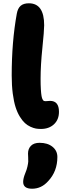

<svg xmlns="http://www.w3.org/2000/svg" viewBox="-20 -780 403 1178"><path d="M231 11.2Q214.8 11.2 200.4 8.8Q186 6.3 167.2 -2.2Q148.4 -10.7 133.1 -24.7Q117.7 -38.6 102.1 -63.7Q86.4 -88.9 75.7 -122.3Q64.9 -155.8 58.3 -205.8Q51.8 -255.9 51.8 -316.9Q51.8 -524.4 83 -695.8Q88.9 -729 106.7 -744.4Q124.5 -759.8 157.2 -759.8Q251 -759.8 251 -625Q251 -591.8 240 -485.6Q229 -379.4 229 -296.9Q229 -258.3 230.7 -231.7Q232.4 -205.1 234.9 -190.9Q237.3 -176.8 241.7 -169.4Q246.1 -162.1 249.5 -160.6Q252.9 -159.2 258.8 -159.2Q265.6 -159.2 274.7 -160.2Q283.7 -161.1 287.1 -161.1Q341.8 -161.1 341.8 -94.2Q341.8 -45.9 311 -17.3Q280.3 11.2 231 11.2ZM176.8 377.9Q122.1 377.9 122.1 335.9Q122.1 314.5 134.8 283.2Q144 261.7 148.4 241.7Q152.8 221.7 153.3 211.4Q153.8 201.2 152.8 183.8Q151.9 166.5 151.9 162.1Q151.9 132.8 169.9 114.5Q188 96.2 223.1 96.2Q272 96.2 302 120.4Q332 144.5 332 183.1Q332 272 274.9 332Q233.9 377.9 176.8 377.9Z"/></svg>

Font: Shantell Sans Normal
Style: Regular
Weight: 800
Designer: Stephen Nixon, Anya Danilova, Shantell Martin
Foundry: Arrow Type
Version: Version 1.006;[559af2be0]